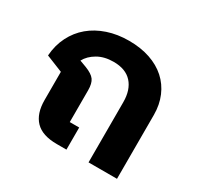

<svg xmlns="http://www.w3.org/2000/svg" viewBox="-126 -715 892 865"><g transform="rotate(30 320.0 -283.0)"><path d="M264 0Q188 0 152.5 -37Q117 -74 117 -144V-291L30 -326Q34 -381 56.5 -425.5Q79 -470 116 -501Q153 -532 203.5 -549Q254 -566 314 -566Q375 -566 423.5 -549.5Q472 -533 506 -502.5Q540 -472 558.5 -428.5Q577 -385 577 -332V0H429V-313Q429 -377 396.5 -413Q364 -449 301 -449Q253 -449 218.5 -429Q184 -409 168 -379L203 -366Q239 -352 252 -334Q265 -316 265 -280V-115H314V0Z"/></g></svg>

Font: IBM Plex Thai
Style: Bold
Weight: 700
Designer: Mike Abbink, Paul van der Laan, Pieter van Rosmalen, Ben Mitchell, Mark Frömberg
Foundry: Bold Monday
Version: Version 1.0